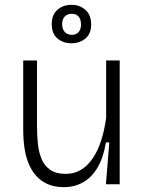

<svg xmlns="http://www.w3.org/2000/svg" viewBox="-20 -762 599 794"><path d="M244 12Q206 12 177.5 -0.5Q149 -13 129.5 -35Q110 -57 98 -86.5Q86 -116 81 -151.5Q76 -187 76 -227V-512H133V-240Q133 -204 136.5 -168.5Q140 -133 152 -104.5Q164 -76 188 -59.5Q212 -43 252 -43Q287 -43 314.5 -59.5Q342 -76 363 -106.5Q384 -137 398 -180Q412 -223 419 -275V-512H475V-222V0H418L432 -173H418Q407 -108 382.5 -67.5Q358 -27 322.5 -7.5Q287 12 244 12ZM276 -583Q241 -583 217.5 -603Q194 -623 194 -662Q194 -701 217.5 -721.5Q241 -742 275 -742Q310 -742 333.5 -721Q357 -700 357 -661Q357 -622 333 -602.5Q309 -583 276 -583ZM278 -618Q295 -618 305 -629.5Q315 -641 315 -660Q315 -682 305 -693.5Q295 -705 277 -705Q259 -705 248 -694Q237 -683 237 -662Q237 -642 247.5 -630Q258 -618 278 -618Z"/></svg>

Font: Bricolage Grotesque ExtraLight
Style: Regular
Weight: 250
Designer: Mathieu Triay
Foundry: Atelier Triay
Version: Version 1.000;gftools[0.9.30]